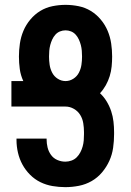

<svg xmlns="http://www.w3.org/2000/svg" viewBox="-20 -763 540 791"><path d="M249 8Q223 8 196.5 3.5Q170 -1 146.5 -12.5Q123 -24 104 -43Q85 -62 72.5 -85Q60 -108 54 -134Q48 -160 48 -186V-192H172V-189Q172 -172 176 -155.5Q180 -139 190 -125Q200 -111 216 -104Q232 -97 249 -97Q262 -97 274.5 -101.5Q287 -106 296 -115Q305 -124 311 -135.5Q317 -147 320.5 -159.5Q324 -172 325 -184.5Q326 -197 326 -210V-219Q326 -237 323 -255.5Q320 -274 310.5 -289.5Q301 -305 284.5 -314.5Q268 -324 250 -324H27V-429H76Q65 -453 61.5 -478.5Q58 -504 58 -530Q58 -557 62 -584Q66 -611 76.5 -636Q87 -661 105 -682.5Q123 -704 146 -718Q169 -732 196 -737.5Q223 -743 250 -743Q277 -743 304 -737.5Q331 -732 354 -718Q377 -704 395 -682.5Q413 -661 423.5 -636Q434 -611 438 -584Q442 -557 442 -530Q442 -510 440 -489.5Q438 -469 432 -449.5Q426 -430 416 -412Q406 -394 392 -379Q408 -364 419.5 -345Q431 -326 438 -305Q445 -284 447.5 -262Q450 -240 450 -219V-210Q450 -182 446 -154Q442 -126 430.5 -100.5Q419 -75 400.5 -53Q382 -31 357.5 -17Q333 -3 305 2.5Q277 8 249 8ZM250 -429Q267 -429 282 -438.5Q297 -448 305 -463.5Q313 -479 315.5 -496Q318 -513 318 -530Q318 -542 317 -554Q316 -566 313 -577.5Q310 -589 305 -600Q300 -611 292 -620Q284 -629 273 -633.5Q262 -638 250 -638Q238 -638 227 -633.5Q216 -629 208 -620Q200 -611 195 -600Q190 -589 187 -577.5Q184 -566 183 -554Q182 -542 182 -530Q182 -513 184.5 -496Q187 -479 195 -463.5Q203 -448 218 -438.5Q233 -429 250 -429Z"/></svg>

Font: Iosevka Term Curly Extrabold
Style: Regular
Weight: 800
Designer: Belleve Invis
Foundry: Belleve Invis
Version: Version 32.3.0